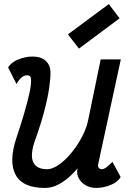

<svg xmlns="http://www.w3.org/2000/svg" viewBox="-20 -910 640 944"><path d="M61 -497 20 -578Q34 -603 69.5 -617.5Q105 -632 140 -632Q181 -632 204 -611.5Q227 -591 228 -556Q229 -528 222 -479Q215 -430 198 -365Q181 -300 153 -222Q127 -149 143 -113.5Q159 -78 212 -78Q232 -78 256.5 -92Q281 -106 305.5 -130.5Q330 -155 352 -186Q374 -217 390.5 -252Q407 -287 414 -322L475 -618H574L464 -109Q464 -106 462.5 -101.5Q461 -97 462 -92Q464 -85 469 -81.5Q474 -78 481 -78Q489 -78 499.5 -85Q510 -92 533 -114L573 -40Q560 -15 524 -0.5Q488 14 453 14Q422 14 398 -1Q374 -16 364 -40.5Q354 -65 365 -93L368 -90Q325 -38 283.5 -12Q242 14 201 14Q91 14 56.5 -51Q22 -116 61 -233Q83 -298 99.5 -355Q116 -412 125.5 -455.5Q135 -499 132 -525Q131 -533 125.5 -536.5Q120 -540 112 -540Q99 -540 85.5 -528.5Q72 -517 61 -497ZM368 -671 314 -741 515 -890 568 -820Z"/></svg>

Font: Victor Mono Thin
Style: Italic
Weight: 100
Italic angle: -12°
Monospace: yes
Designer: Rune Bjørnerås
Version: Version 1.561;gftools[0.9.30]